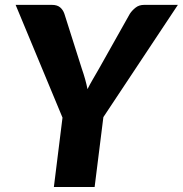

<svg xmlns="http://www.w3.org/2000/svg" viewBox="-20 -748 732 768"><path d="M393.5 -279.5 358.5 0H195.5L230 -277.5L42.5 -728.5H187.5Q208.5 -728.5 220.2 -718.8Q232 -709 237.5 -693L307.5 -472.5Q322.5 -429.5 330 -391.5Q339.5 -410.5 351 -430.2Q362.5 -450 375.5 -472.5L499.5 -693Q508 -706 522 -717.2Q536 -728.5 556.5 -728.5H691.5Z"/></svg>

Font: Lato ExtraBold
Style: Italic
Weight: 800
Italic angle: -7°
Designer: Lukasz Dziedzic with Adam Twardoch and Botio Nikoltchev
Foundry: tyPoland Lukasz Dziedzic
Version: Version 2.015; 2015-08-06; http://www.latofonts.com/